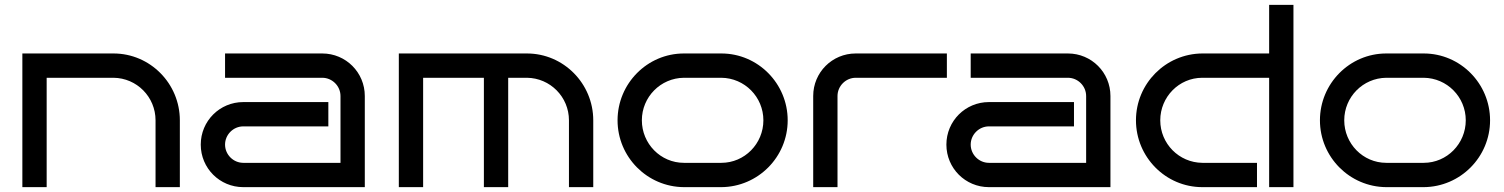

<svg xmlns="http://www.w3.org/2000/svg" viewBox="-20 -770 6188 790"><path d="M172 -450H447C543 -449 620 -371 620 -275V0H720V-275C720 -426 598 -550 447 -550H72V0H172Z M1481 -375C1481 -472 1403 -550 1306 -550H906V-450H1306C1347 -450 1381 -416 1381 -375V-100H981C940 -100 906 -134 906 -175C906 -216 940 -250 981 -250H1331V-350H981C884 -350 806 -272 806 -175C806 -78 884 0 981 0H1481Z M1721 -450H1971V0H2071V-450H2148C2244 -449 2321 -371 2321 -275V0H2421V-275C2421 -426 2299 -550 2148 -550H1621V0H1721Z M3221 -275C3221 -426 3099 -550 2948 -550H2794C2643 -550 2521 -426 2521 -275C2521 -124 2643 -1 2794 0H2948C3099 -1 3221 -124 3221 -275ZM3121 -275C3121 -179 3044 -100 2948 -100H2794C2698 -100 2621 -179 2621 -275C2621 -371 2698 -449 2794 -450H2948C3044 -449 3121 -371 3121 -275Z M3876 -550H3501C3404 -550 3326 -472 3326 -375V0H3426V-375C3426 -416 3460 -450 3501 -450H3876Z M4549 -375C4549 -472 4471 -550 4374 -550H3974V-450H4374C4415 -450 4449 -416 4449 -375V-100H4049C4008 -100 3974 -134 3974 -175C3974 -216 4008 -250 4049 -250H4399V-350H4049C3952 -350 3874 -272 3874 -175C3874 -78 3952 0 4049 0H4549Z M5302 -750H5202V-550H4927C4776 -549 4654 -426 4654 -275C4654 -124 4776 0 4927 0H5152V-100H4927C4831 -101 4754 -179 4754 -275C4754 -371 4831 -450 4927 -450H5202V0H5302Z M6111 -275C6111 -426 5989 -550 5838 -550H5684C5533 -550 5411 -426 5411 -275C5411 -124 5533 -1 5684 0H5838C5989 -1 6111 -124 6111 -275ZM6011 -275C6011 -179 5934 -100 5838 -100H5684C5588 -100 5511 -179 5511 -275C5511 -371 5588 -449 5684 -450H5838C5934 -449 6011 -371 6011 -275Z"/></svg>

Font: Bruno Ace
Style: Regular
Weight: 400
Designer: Astigmatic (AOETI)
Foundry: Astigmatic (AOETI)
Version: Version 1.000